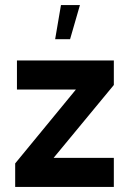

<svg xmlns="http://www.w3.org/2000/svg" viewBox="-20 -739 510 759"><path d="M430 0H40V-93L280 -385H47V-500H430V-403L192 -115H430ZM198 -584H257L296 -719H221Z"/></svg>

Font: Kulim Park
Style: Bold
Weight: 700
Designer: Noponies / Dale Sattler
Foundry: Noponies
Version: Version 1.000; ttfautohint (v1.8.3)